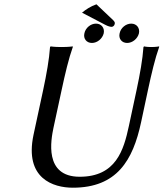

<svg xmlns="http://www.w3.org/2000/svg" viewBox="-20 -864 761 894"><path d="M616 -445 580 -277C556 -165 520 -41 351 -41C183 -41 218 -215 229 -269L267 -445C283 -520 300 -592 319 -645V-648C319 -648 301 -645 266 -645C232 -645 216 -648 216 -648L213 -645C209 -588 197 -520 181 -445L136 -236C93 -32 229 10 319 10C524 10 599 -117 637 -295L669 -445C685 -520 702 -592 721 -645V-648C721 -648 707 -645 685 -645C661 -645 651 -648 651 -648L648 -645C644 -588 632 -520 616 -445ZM429 -844C401 -834 380 -820 362 -805L469 -749C484 -741 494 -739 500 -739C506 -739 513 -745 514 -752C516 -758 514 -763 507 -770ZM373 -709C367 -684 383 -664 408 -664C433 -664 457 -684 463 -709C468 -734 452 -754 427 -754C402 -754 378 -734 373 -709ZM537 -709C531 -684 547 -664 572 -664C597 -664 621 -684 627 -709C632 -734 616 -754 591 -754C566 -754 542 -734 537 -709Z"/></svg>

Font: Libertinus Sans
Style: Italic
Weight: 400
Italic angle: -12°
Designer: Philipp H. Poll, Khaled Hosny
Foundry: Caleb Maclennan
Version: Version 7.050;RELEASE